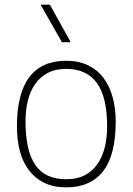

<svg xmlns="http://www.w3.org/2000/svg" viewBox="-20 -800 572 828"><path d="M266 8Q211 8 171 -11.5Q131 -31 104.5 -66Q78 -101 65.5 -149Q53 -197 53 -254Q53 -538 266 -538Q320 -538 360.5 -518Q401 -498 427 -463Q453 -428 466 -380Q479 -332 479 -276Q479 -131 424.5 -61.5Q370 8 266 8ZM266 -27Q312 -27 345 -44Q378 -61 399.5 -91.5Q421 -122 431.5 -163.5Q442 -205 442 -254Q442 -382 397.5 -442.5Q353 -503 266 -503Q219 -503 186 -485.5Q153 -468 131.5 -437.5Q110 -407 100 -365.5Q90 -324 90 -276Q90 -151 132 -89Q174 -27 266 -27ZM285 -618H247L155 -780H195Z"/></svg>

Font: Tanohe Sans ExtraLight
Style: Regular
Weight: 250
Designer: Village Type and Design LLC & Cristiano Sobral
Foundry: Cooper Hewitt Smithsonian Design Museum
Version: Version 1.00;September 29, 2021;FontCreator 13.0.0.2655 64-b